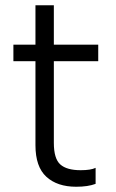

<svg xmlns="http://www.w3.org/2000/svg" viewBox="-20 -700 440 731"><path d="M185 -530H354V-467H185V-156Q185 -96 209.5 -74Q234 -52 287 -52Q326 -52 344 -61V0Q315 11 270 11Q198 11 156.5 -27Q115 -65 115 -147V-467H31V-530H115V-680H185Z"/></svg>

Font: Cooper Hewitt
Style: Book
Weight: 705
Designer: Village Type and Design LLC
Foundry: Cooper Hewitt Smithsonian Design Museum
Version: 1.000; ttfautohint (v1.8.1)